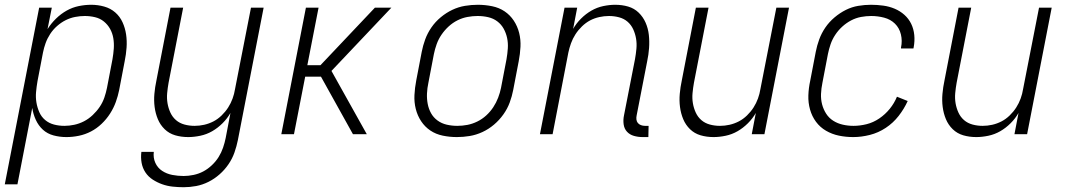

<svg xmlns="http://www.w3.org/2000/svg" viewBox="-44 -562 4464 804"><path d="M-24 210 120 -530H173L155 -440Q170 -464 190.5 -484Q211 -504 235 -517.5Q259 -531 285.5 -536.5Q312 -542 338 -542Q366 -542 392.5 -534.5Q419 -527 438.5 -510Q458 -493 469 -469Q480 -445 484 -418Q488 -391 486 -362.5Q484 -334 478 -305L455 -185Q450 -160 441 -135Q432 -110 417 -86.5Q402 -63 381.5 -43.5Q361 -24 337 -11.5Q313 1 286.5 6.5Q260 12 234 12Q206 12 180 5Q154 -2 135.5 -19Q117 -36 106 -60Q95 -84 91 -110L29 210ZM226 -35Q246 -35 267 -39.5Q288 -44 307.5 -54Q327 -64 344 -80Q361 -96 373.5 -114.5Q386 -133 393 -153.5Q400 -174 404 -194L427 -314Q431 -337 432.5 -359Q434 -381 430.5 -402Q427 -423 417 -441Q407 -459 391 -472Q375 -485 354 -490Q333 -495 311 -495Q291 -495 270.5 -491Q250 -487 231 -477.5Q212 -468 195 -453Q178 -438 166 -419.5Q154 -401 147 -381.5Q140 -362 136 -342L113 -222Q109 -199 107 -176.5Q105 -154 108.5 -133Q112 -112 120.5 -92.5Q129 -73 145 -59.5Q161 -46 182 -40.5Q203 -35 226 -35Z M725 222Q702 222 679 219.5Q656 217 635 209.5Q614 202 595.5 190Q577 178 565 160Q553 142 549 120Q545 98 548 74H600Q597 99 606.5 120Q616 141 635 153.5Q654 166 677.5 170.5Q701 175 725 175Q745 175 766.5 170.5Q788 166 807 156Q826 146 843 130Q860 114 871.5 95.5Q883 77 890 56.5Q897 36 901 16L921 -89Q908 -66 888 -46Q868 -26 844.5 -12.5Q821 1 794.5 6.5Q768 12 744 12Q715 12 689.5 4.5Q664 -3 645.5 -21Q627 -39 617 -63Q607 -87 603.5 -114Q600 -141 602.5 -169Q605 -197 611 -225L670 -530H723L662 -216Q658 -194 656 -172Q654 -150 657.5 -129.5Q661 -109 669.5 -90.5Q678 -72 693 -59Q708 -46 728.5 -40.5Q749 -35 771 -35Q791 -35 811 -39.5Q831 -44 849.5 -53.5Q868 -63 884 -78.5Q900 -94 911.5 -112Q923 -130 930 -149.5Q937 -169 940 -188L1007 -530H1060L952 25Q947 50 938 76Q929 102 913 125.5Q897 149 875.5 168Q854 187 829 199.5Q804 212 777.5 217Q751 222 725 222Z M1434 0 1300 -241H1234L1187 0H1134L1237 -530H1290L1243 -289H1298L1526 -530H1595L1344 -265L1492 0Z M1869 12Q1839 12 1810 6Q1781 0 1758 -15.5Q1735 -31 1719.5 -54.5Q1704 -78 1697 -106Q1690 -134 1691.5 -164Q1693 -194 1699 -225L1722 -345Q1727 -371 1736.5 -397Q1746 -423 1762.5 -447Q1779 -471 1802 -490Q1825 -509 1850.5 -521Q1876 -533 1903 -537.5Q1930 -542 1957 -542Q1987 -542 2016.5 -536Q2046 -530 2069 -514.5Q2092 -499 2107.5 -475.5Q2123 -452 2130 -424Q2137 -396 2135.5 -366Q2134 -336 2128 -305L2105 -185Q2100 -159 2090.5 -133Q2081 -107 2064 -83Q2047 -59 2024.5 -40Q2002 -21 1976 -9Q1950 3 1923 7.5Q1896 12 1869 12ZM1871 -35Q1892 -35 1913 -39Q1934 -43 1954.5 -53Q1975 -63 1992 -78.5Q2009 -94 2021.5 -113Q2034 -132 2042 -153Q2050 -174 2054 -194L2077 -314Q2081 -337 2082.5 -359.5Q2084 -382 2079.5 -403Q2075 -424 2065 -442Q2055 -460 2038.5 -472.5Q2022 -485 2000.5 -490Q1979 -495 1956 -495Q1935 -495 1913.5 -491Q1892 -487 1872 -477Q1852 -467 1835 -451.5Q1818 -436 1805 -417Q1792 -398 1784.5 -377Q1777 -356 1773 -336L1750 -216Q1745 -193 1744 -170.5Q1743 -148 1747 -127Q1751 -106 1761 -88Q1771 -70 1788 -57.5Q1805 -45 1826.5 -40Q1848 -35 1871 -35Z M2647 12Q2628 12 2610.5 7Q2593 2 2581.5 -10.5Q2570 -23 2567.5 -41.5Q2565 -60 2569 -79L2615 -314Q2619 -336 2621 -358Q2623 -380 2619.5 -400.5Q2616 -421 2607.5 -439.5Q2599 -458 2584 -471Q2569 -484 2548.5 -489.5Q2528 -495 2506 -495Q2486 -495 2465.5 -490.5Q2445 -486 2427 -476.5Q2409 -467 2393 -451.5Q2377 -436 2365.5 -418Q2354 -400 2347 -380.5Q2340 -361 2336 -342L2270 0H2217L2320 -530H2373L2356 -441Q2369 -464 2389 -484Q2409 -504 2432.5 -517.5Q2456 -531 2482 -536.5Q2508 -542 2532 -542Q2561 -542 2586.5 -534.5Q2612 -527 2630.5 -509Q2649 -491 2659.5 -467Q2670 -443 2673 -416Q2676 -389 2674 -361Q2672 -333 2666 -305L2622 -79Q2620 -70 2621 -61.5Q2622 -53 2627 -47Q2632 -41 2640 -38Q2648 -35 2657 -35H2672L2671 12Z M2944 12Q2915 12 2889.5 4.5Q2864 -3 2845.5 -21Q2827 -39 2817 -63Q2807 -87 2803.5 -114Q2800 -141 2802.5 -169Q2805 -197 2811 -225L2870 -530H2923L2862 -216Q2858 -194 2856 -172Q2854 -150 2857.5 -129.5Q2861 -109 2869.5 -90.5Q2878 -72 2893 -59Q2908 -46 2928.5 -40.5Q2949 -35 2971 -35Q2991 -35 3011 -39.5Q3031 -44 3049.5 -53.5Q3068 -63 3084 -78.5Q3100 -94 3111.5 -112Q3123 -130 3130 -149.5Q3137 -169 3140 -188L3207 -530H3260L3157 0H3104L3121 -89Q3108 -66 3088 -46Q3068 -26 3044.5 -12.5Q3021 1 2994.5 6.5Q2968 12 2944 12Z M3529 12Q3498 12 3469 6Q3440 0 3415 -14.5Q3390 -29 3373 -52Q3356 -75 3348 -103.5Q3340 -132 3341 -162.5Q3342 -193 3349 -225L3372 -345Q3377 -371 3386.5 -397Q3396 -423 3412 -446.5Q3428 -470 3450.5 -489Q3473 -508 3498 -520.5Q3523 -533 3550 -537.5Q3577 -542 3603 -542Q3629 -542 3654.5 -538.5Q3680 -535 3702.5 -525.5Q3725 -516 3743 -500Q3761 -484 3771.5 -462.5Q3782 -441 3784.5 -415.5Q3787 -390 3782 -364L3781 -359H3729V-363Q3735 -391 3728.5 -418Q3722 -445 3703.5 -463Q3685 -481 3658.5 -488Q3632 -495 3604 -495Q3583 -495 3561.5 -491Q3540 -487 3520 -476.5Q3500 -466 3483 -450.5Q3466 -435 3453.5 -416Q3441 -397 3434 -376.5Q3427 -356 3423 -336L3400 -216Q3395 -192 3394 -169Q3393 -146 3398.5 -125Q3404 -104 3415.5 -86Q3427 -68 3445 -56.5Q3463 -45 3485 -40Q3507 -35 3530 -35Q3557 -35 3585 -42Q3613 -49 3638 -66Q3663 -83 3682 -106.5Q3701 -130 3712 -157L3757 -139Q3742 -106 3719 -76.5Q3696 -47 3665 -26.5Q3634 -6 3598.5 3Q3563 12 3529 12Z M4044 12Q4015 12 3989.5 4.5Q3964 -3 3945.5 -21Q3927 -39 3917 -63Q3907 -87 3903.5 -114Q3900 -141 3902.5 -169Q3905 -197 3911 -225L3970 -530H4023L3962 -216Q3958 -194 3956 -172Q3954 -150 3957.5 -129.5Q3961 -109 3969.5 -90.5Q3978 -72 3993 -59Q4008 -46 4028.5 -40.5Q4049 -35 4071 -35Q4091 -35 4111 -39.5Q4131 -44 4149.5 -53.5Q4168 -63 4184 -78.5Q4200 -94 4211.5 -112Q4223 -130 4230 -149.5Q4237 -169 4240 -188L4307 -530H4360L4257 0H4204L4221 -89Q4208 -66 4188 -46Q4168 -26 4144.5 -12.5Q4121 1 4094.5 6.5Q4068 12 4044 12Z"/></svg>

Font: Lode Dark
Style: Italic
Weight: 400
Italic angle: -11°
Monospace: yes
Designer: Belleve Invis
Foundry: Belleve Invis
Version: Version 29.2.0; ttfautohint (v1.8.3)